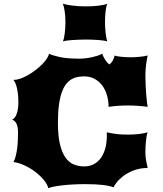

<svg xmlns="http://www.w3.org/2000/svg" viewBox="-20 -1001 873 1031"><path d="M51.8 -130.9Q61 -143.6 68.8 -182.9Q76.7 -222.2 76.7 -290Q76.7 -320.8 68.4 -337.2Q60.1 -353.5 44.4 -358.9Q53.2 -361.3 59.6 -370.1Q65.9 -378.9 70.3 -391.6Q74.7 -404.3 76.7 -419.7Q78.6 -435.1 78.6 -451.2Q78.6 -493.2 71.5 -525.6Q64.5 -558.1 51.8 -572.3H55.7Q71.8 -572.3 91.8 -579.6Q111.8 -586.9 132.3 -598.9Q152.8 -610.8 172.1 -625.7Q191.4 -640.6 206.8 -656.2Q222.2 -671.9 231.9 -686.8Q241.7 -701.7 242.7 -712.9Q258.8 -704.1 299.1 -695.1Q339.4 -686 405.3 -686Q420.9 -686 438.7 -688Q456.5 -689.9 473.4 -693.6Q490.2 -697.3 504.9 -702.1Q519.5 -707 528.8 -712.9Q533.7 -697.8 543.5 -681.9Q553.2 -666 567.4 -654.8Q581.1 -665.5 587.2 -679.2Q593.3 -692.9 595.7 -703.1Q600.1 -700.7 609.4 -699Q618.7 -697.3 630.9 -696Q643.1 -694.8 657.2 -694.1Q671.4 -693.4 686 -693.4Q694.8 -693.4 706.5 -694.1Q718.3 -694.8 730.2 -696Q742.2 -697.3 753.4 -699Q764.6 -700.7 772.9 -703.1Q772 -699.2 769.8 -688Q767.6 -676.8 765.6 -662.1Q763.7 -647.5 762.2 -630.9Q760.7 -614.3 760.7 -599.1Q760.7 -567.9 762.2 -540Q763.7 -512.2 765.4 -489.7Q767.1 -467.3 769.3 -451.2Q771.5 -435.1 772.9 -427.2Q761.2 -429.2 747.8 -430.4Q734.4 -431.6 720.5 -432.6Q706.5 -433.6 693.4 -434.1Q680.2 -434.6 669.9 -434.6Q610.4 -434.6 563 -427.2Q563 -460.4 554.2 -490.2Q545.4 -520 528.8 -542.2Q512.2 -564.5 487.8 -577.6Q463.4 -590.8 432.1 -590.8Q415 -590.8 397.9 -587.9Q380.9 -585 365 -575.9Q349.1 -566.9 335.7 -550.3Q322.3 -533.7 312.3 -506.1Q302.2 -478.5 296.6 -438.5Q291 -398.4 291 -342.8Q291 -272 302 -226.3Q313 -180.7 332 -154.3Q351.1 -127.9 376.7 -117.7Q402.3 -107.4 432.1 -107.4Q461.9 -107.4 484.6 -119.9Q507.3 -132.3 522.7 -154.3Q538.1 -176.3 545.9 -206.5Q553.7 -236.8 553.7 -272.9Q553.7 -277.3 553.5 -281.7Q553.2 -286.1 553.2 -290.5Q569.8 -287.1 583.5 -284.7Q597.2 -282.2 610.4 -280.8Q623.5 -279.3 637.9 -278.8Q652.3 -278.3 670.4 -278.3Q701.7 -278.3 728.5 -281.7Q755.4 -285.2 772.9 -290.5Q770 -284.7 767.8 -272.9Q765.6 -261.2 763.9 -246.1Q762.2 -231 761.5 -214.1Q760.7 -197.3 760.7 -181.2Q760.7 -161.6 764.4 -140.1Q768.1 -118.7 772.9 -99.1Q730 -98.6 697.3 -85.7Q664.6 -72.8 641.8 -55.4Q619.1 -38.1 606.2 -21Q593.3 -3.9 589.8 4.9Q579.6 1 565.9 -2.2Q552.2 -5.4 533.9 -7.6Q515.6 -9.8 491.7 -11Q467.8 -12.2 437 -12.2Q404.3 -12.2 372.3 -10.5Q340.3 -8.8 313.5 -5.6Q286.6 -2.4 267.1 1.5Q247.6 5.4 239.7 9.8Q233.9 -12.7 213.6 -36.6Q193.4 -60.5 166.3 -80.6Q139.2 -100.6 108.6 -114.3Q78.1 -127.9 51.8 -130.9ZM317.4 -778.8Q320.3 -784.2 323 -794.9Q325.7 -805.7 327.4 -819.8Q329.1 -834 330.3 -850.3Q331.5 -866.7 331.5 -883.8Q331.5 -899.4 330.3 -914.3Q329.1 -929.2 327.1 -942.1Q325.2 -955.1 322.5 -965.3Q319.8 -975.6 316.9 -981.4Q334.5 -975.6 367.4 -971.2Q400.4 -966.8 439 -966.8Q456.5 -966.8 474.1 -967.5Q491.7 -968.3 507.3 -970.2Q522.9 -972.2 535.6 -974.9Q548.3 -977.5 556.2 -981.4Q553.2 -975.1 551 -964.8Q548.8 -954.6 547.1 -941.7Q545.4 -928.7 544.7 -913.8Q543.9 -898.9 543.9 -883.8Q543.9 -868.2 544.7 -853Q545.4 -837.9 547.1 -824Q548.8 -810.1 551 -798.3Q553.2 -786.6 556.2 -778.8Q540.5 -783.7 509.5 -786.1Q478.5 -788.6 440.4 -788.6Q421.4 -788.6 402.8 -787.8Q384.3 -787.1 367.9 -785.9Q351.6 -784.7 338.4 -783Q325.2 -781.2 317.4 -778.8Z"/></svg>

Font: Arbutus
Style: Regular
Weight: 400
Designer: Karolina Lach
Foundry: Sorkin Type Co.
Version: Version 1.002